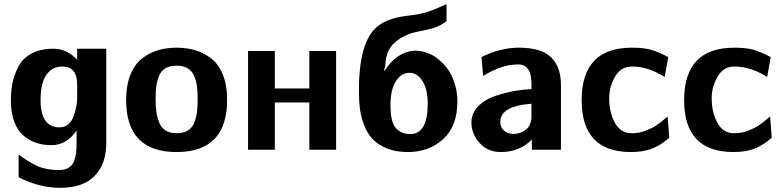

<svg xmlns="http://www.w3.org/2000/svg" viewBox="-20 -716 3749 918"><path d="M32 -236Q32 -280 39.5 -318Q47 -356 67 -396Q87 -436 130 -459.5Q173 -483 235 -483Q300 -483 349 -430V-483H488V-31Q488 67 433 124.5Q378 182 268 182Q166 182 69 131V23Q120 61 161.5 79Q203 97 263 97Q291 97 309 85.5Q327 74 334.5 53Q342 32 344 15Q346 -2 346 -25V-92Q299 -22 226 -22Q187 -22 154.5 -32.5Q122 -43 93.5 -66.5Q65 -90 48.5 -133Q32 -176 32 -236ZM174 -238Q174 -107 265 -107Q290 -107 307.5 -122.5Q325 -138 333 -163Q341 -188 345 -208.5Q349 -229 349 -249V-311Q349 -398 278 -398Q230 -398 202 -358.5Q174 -319 174 -238Z M583 -239Q583 -307 603 -357.5Q623 -408 658 -435.5Q693 -463 734 -475.5Q775 -488 824 -488Q873 -488 914.5 -475.5Q956 -463 991 -435.5Q1026 -408 1046 -358Q1066 -308 1066 -239Q1066 11 824 11Q583 11 583 -239ZM724 -241Q724 -207 727.5 -182Q731 -157 740.5 -131.5Q750 -106 771 -92.5Q792 -79 825 -79Q857 -79 878.5 -92.5Q900 -106 909.5 -131.5Q919 -157 922 -181.5Q925 -206 925 -241Q925 -276 922 -301Q919 -326 909 -351Q899 -376 878 -389Q857 -402 824 -402Q791 -402 770 -389Q749 -376 739.5 -351Q730 -326 727 -301.5Q724 -277 724 -241Z M1166 0V-472H1294V-293H1459V-472H1587V0H1459V-226H1294V0Z M1696 -284Q1696 -497 1770 -576Q1820 -628 1923 -640Q1984 -647 2016 -656.5Q2048 -666 2115 -696V-615Q2087 -594 2062 -585Q2037 -576 1979 -565Q1915 -553 1869.5 -514.5Q1824 -476 1822 -402Q1821 -397 1820 -394.5Q1819 -392 1819 -391.5Q1819 -391 1818.5 -389.5Q1818 -388 1818 -385Q1818 -382 1818 -375Q1873 -467 1963 -474Q2026 -473 2074.5 -434Q2123 -395 2145 -341.5Q2167 -288 2167 -232Q2167 -112 2098.5 -50.5Q2030 11 1931 11Q1872 11 1828.5 -7Q1785 -25 1760 -52.5Q1735 -80 1720 -120.5Q1705 -161 1700.5 -199Q1696 -237 1696 -284ZM1847 -213Q1847 -130 1873.5 -102.5Q1900 -75 1941 -75Q2025 -75 2025 -220Q2025 -289 2000 -328.5Q1975 -368 1938 -368Q1899 -368 1873 -328Q1847 -288 1847 -213Z M2234 -131Q2234 -176 2268 -209.5Q2302 -243 2353 -259Q2404 -275 2445.5 -282Q2487 -289 2521 -290V-316Q2521 -408 2457 -408Q2379 -408 2290 -353L2282 -443Q2372 -488 2460 -488Q2569 -488 2615.5 -441.5Q2662 -395 2662 -311V0H2523V-49Q2465 11 2374 11Q2312 11 2273 -32.5Q2234 -76 2234 -131ZM2372 -133Q2372 -109 2388 -93Q2404 -77 2430 -76Q2435 -75 2450 -77Q2477 -81 2497.5 -99Q2518 -117 2521 -151V-220Q2372 -209 2372 -133Z M2761 -237Q2761 -488 3001 -488Q3056 -488 3091 -478.5Q3126 -469 3175 -443L3158 -348Q3079 -398 3002 -398Q2949 -398 2921.5 -350.5Q2894 -303 2893 -254Q2891 -184 2918.5 -131.5Q2946 -79 3000 -79Q3018 -79 3035 -82Q3052 -85 3067.5 -91.5Q3083 -98 3094.5 -103Q3106 -108 3120.5 -118.5Q3135 -129 3140.5 -133Q3146 -137 3159 -148L3172 -159L3180 -57Q3137 -20 3095 -4.5Q3053 11 2997 11Q2761 11 2761 -237Z M3251 -237Q3251 -488 3491 -488Q3546 -488 3581 -478.5Q3616 -469 3665 -443L3648 -348Q3569 -398 3492 -398Q3439 -398 3411.5 -350.5Q3384 -303 3383 -254Q3381 -184 3408.5 -131.5Q3436 -79 3490 -79Q3508 -79 3525 -82Q3542 -85 3557.5 -91.5Q3573 -98 3584.5 -103Q3596 -108 3610.5 -118.5Q3625 -129 3630.5 -133Q3636 -137 3649 -148L3662 -159L3670 -57Q3627 -20 3585 -4.5Q3543 11 3487 11Q3251 11 3251 -237Z"/></svg>

Font: Coval
Style: Heavy
Weight: 900
Foundry: Context Ltd
Version: Version 001.000